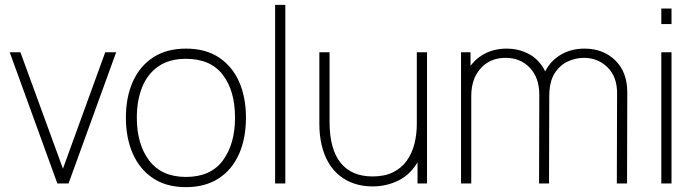

<svg xmlns="http://www.w3.org/2000/svg" viewBox="-20 -755 2863 790"><path d="M216 0 20 -540H64L239 -61L413 -540H458L262 0Z M745 15Q665 15 610 -21.5Q555 -58 526.5 -122.5Q498 -187 498 -271Q498 -356 527 -420Q556 -484 611.2 -519.5Q666.5 -555 745 -555Q825.5 -555 880.5 -518.8Q935.5 -482.5 963.8 -418.5Q992 -354.5 992 -271Q992 -185.5 963.5 -121.2Q935 -57 879.8 -21Q824.5 15 745 15ZM745 -27Q847 -27 897 -94.8Q947 -162.5 947 -271Q947 -381.5 896.8 -447.2Q846.5 -513 745 -513Q676.5 -513 631.8 -482Q587 -451 565 -396.5Q543 -342 543 -271Q543 -161 594.2 -94Q645.5 -27 745 -27Z M1112 0V-735H1154V0Z M1513 12Q1472 12 1437.8 0.5Q1403.5 -11 1376.8 -32.8Q1350 -54.5 1331.5 -86Q1313 -117.5 1303.5 -157.8Q1294 -198 1294 -246V-540H1336V-254Q1336 -196.5 1347.8 -154Q1359.5 -111.5 1382.5 -83.8Q1405.5 -56 1438.2 -42.5Q1471 -29 1513 -29Q1562.5 -29 1597.2 -46.2Q1632 -63.5 1653.5 -93.5Q1675 -123.5 1685 -162.5Q1695 -201.5 1695 -245L1734 -246Q1734 -153.5 1703.5 -96.8Q1673 -40 1622.8 -14Q1572.5 12 1513 12ZM1698 0V-110H1695V-540H1737V0Z M2518 0 2519 -372Q2519 -439.5 2479.5 -478.2Q2440 -517 2382 -517Q2350 -517 2317.2 -502.5Q2284.5 -488 2262.2 -453.5Q2240 -419 2240 -359H2203Q2200.5 -418.5 2223.8 -462.5Q2247 -506.5 2289 -530.8Q2331 -555 2385 -555Q2461.5 -555 2511.2 -507Q2561 -459 2561 -375L2560 0ZM1877 0V-540H1916V-430H1919V0ZM2198 0 2199 -365Q2199 -435 2160.2 -476Q2121.5 -517 2060 -517Q1997 -517 1958 -474Q1919 -431 1919 -359L1882 -375Q1882 -427 1905.5 -467.8Q1929 -508.5 1970.2 -531.8Q2011.5 -555 2065 -555Q2110.5 -555 2150.5 -535.8Q2190.5 -516.5 2215.2 -476Q2240 -435.5 2240 -372L2239 0Z M2701 -656V-720H2743V-656ZM2701 0V-540H2743V0Z"/></svg>

Font: Manrope ExtraLight ExtraLight
Style: Regular
Weight: 250
Version: Version 4.501